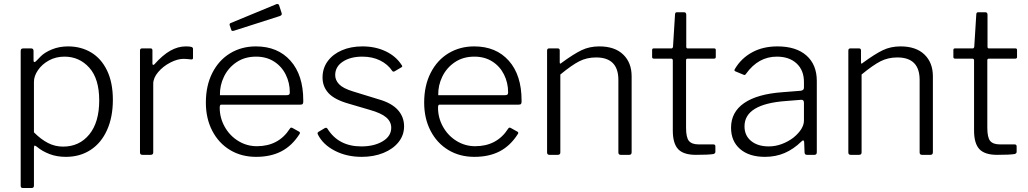

<svg xmlns="http://www.w3.org/2000/svg" viewBox="-20 -771 5117 956"><path d="M147 -517V-471Q147 -462 151 -462Q155 -462 160 -467Q163 -470 182.5 -490Q202 -510 238.5 -525Q275 -540 319 -540Q383 -540 433.5 -510Q484 -480 513 -420Q542 -360 542 -274Q542 -188 513 -123.5Q484 -59 431 -24.5Q378 10 308 10Q263 10 226.5 -4Q190 -18 164 -40Q156 -46 153 -46Q149 -46 149 -33V153Q149 165 138 165H93Q83 165 83 154V-516Q83 -524 86 -527Q89 -530 97 -530H135Q147 -530 147 -517ZM294 -41Q375 -41 424.5 -101.5Q474 -162 474 -271Q474 -379 424.5 -434Q375 -489 301 -489Q258 -489 223.5 -470Q189 -451 169 -421.5Q149 -392 149 -364V-112Q184 -77 219 -59Q254 -41 294 -41Z M677 -12V-519Q677 -530 687 -530H730Q739 -530 739 -520V-454Q739 -449 742 -448Q745 -447 749 -451Q790 -497 828 -518.5Q866 -540 905 -540Q924 -540 932.5 -537.5Q941 -535 941 -528V-482Q941 -475 933 -475Q906 -478 894 -478Q864 -478 828 -459.5Q792 -441 767.5 -412Q743 -383 743 -354V-12Q743 0 730 0H689Q677 0 677 -12Z M1259 -43Q1367 -43 1423 -130Q1426 -135 1429 -135.5Q1432 -136 1436 -134L1470 -115Q1473 -113 1473.5 -110Q1474 -107 1471 -103Q1434 -45 1381 -17.5Q1328 10 1255 10Q1182 10 1125.5 -24Q1069 -58 1037 -119.5Q1005 -181 1005 -260Q1005 -345 1037.5 -408.5Q1070 -472 1126.5 -506Q1183 -540 1254 -540Q1363 -540 1426.5 -468.5Q1490 -397 1490 -271V-265Q1490 -258 1487.5 -254Q1485 -250 1476 -250H1081Q1074 -250 1074 -235Q1074 -184 1099 -139.5Q1124 -95 1166.5 -69Q1209 -43 1259 -43ZM1406 -297Q1416 -297 1419.5 -300Q1423 -303 1423 -311Q1423 -359 1402.5 -400Q1382 -441 1344 -465Q1306 -489 1255 -489Q1199 -489 1158 -461.5Q1117 -434 1095.5 -390Q1074 -346 1075 -297ZM1382 -707Q1383 -705 1383 -701Q1383 -695 1373 -691L1145 -618Q1143 -617 1139 -617Q1132 -617 1131 -624L1124 -644L1123 -648Q1123 -654 1128 -656L1358 -751H1361Q1366 -751 1369 -747Z M1784 -489Q1725 -489 1687 -464Q1649 -439 1649 -397Q1649 -372 1668.5 -351.5Q1688 -331 1737 -316L1867 -276Q1930 -258 1961 -223.5Q1992 -189 1992 -142Q1992 -98 1964.5 -63.5Q1937 -29 1889 -9.5Q1841 10 1781 10Q1706 10 1647 -20.5Q1588 -51 1563 -101Q1561 -105 1561 -107Q1561 -111 1565 -114L1597 -133Q1601 -135 1603 -135Q1606 -135 1610 -131Q1665 -42 1779 -42Q1843 -42 1885.5 -67.5Q1928 -93 1928 -135Q1928 -165 1903 -186.5Q1878 -208 1821 -224L1719 -254Q1647 -274 1616.5 -306.5Q1586 -339 1586 -385Q1586 -431 1611.5 -466Q1637 -501 1682 -520.5Q1727 -540 1785 -540Q1849 -540 1900.5 -515.5Q1952 -491 1980 -447Q1986 -440 1979 -436L1945 -416Q1942 -414 1938.5 -414.5Q1935 -415 1933 -418Q1911 -451 1872.5 -470Q1834 -489 1784 -489Z M2346 -43Q2454 -43 2510 -130Q2513 -135 2516 -135.5Q2519 -136 2523 -134L2557 -115Q2560 -113 2560.5 -110Q2561 -107 2558 -103Q2521 -45 2468 -17.5Q2415 10 2342 10Q2269 10 2212.5 -24Q2156 -58 2124 -119.5Q2092 -181 2092 -260Q2092 -345 2124.5 -408.5Q2157 -472 2213.5 -506Q2270 -540 2341 -540Q2450 -540 2513.5 -468.5Q2577 -397 2577 -271V-265Q2577 -258 2574.5 -254Q2572 -250 2563 -250H2168Q2161 -250 2161 -235Q2161 -184 2186 -139.5Q2211 -95 2253.5 -69Q2296 -43 2346 -43ZM2493 -297Q2503 -297 2506.5 -300Q2510 -303 2510 -311Q2510 -359 2489.5 -400Q2469 -441 2431 -465Q2393 -489 2342 -489Q2286 -489 2245 -461.5Q2204 -434 2182.5 -390Q2161 -346 2162 -297Z M2704 -12V-519Q2704 -530 2714 -530H2757Q2767 -530 2767 -520V-461Q2767 -449 2776 -458Q2836 -502 2875.5 -521Q2915 -540 2964 -540Q3041 -540 3083 -499.5Q3125 -459 3125 -391V-13Q3125 0 3113 0H3071Q3059 0 3059 -12V-373Q3059 -485 2948 -485Q2902 -485 2864.5 -466Q2827 -447 2770 -400V-12Q2770 0 2757 0H2716Q2704 0 2704 -12Z M3404 -479Q3396 -479 3396 -471V-135Q3396 -86 3410.5 -69Q3425 -52 3459 -52H3532Q3542 -52 3542 -42V-15Q3542 -7 3532 -4Q3508 0 3445 0Q3383 0 3356.5 -28.5Q3330 -57 3330 -121V-470Q3330 -479 3321 -479H3236Q3227 -479 3227 -487V-522Q3227 -530 3235 -530H3324Q3329 -530 3331 -538L3341 -698Q3341 -710 3350 -710H3386Q3397 -710 3397 -697V-538Q3397 -530 3404 -530H3536Q3544 -530 3544 -522V-487Q3544 -479 3535 -479Z M3789 10Q3710 10 3665 -29Q3620 -68 3620 -135Q3620 -213 3685.5 -258Q3751 -303 3877 -312L3966 -319Q3983 -321 3983 -334V-363Q3983 -421 3946.5 -455Q3910 -489 3848 -489Q3756 -489 3695 -404Q3692 -399 3689 -398Q3686 -397 3682 -399L3641 -416Q3637 -418 3637 -421Q3637 -425 3640 -429Q3671 -481 3725 -510.5Q3779 -540 3851 -540Q3944 -540 3995.5 -494.5Q4047 -449 4047 -368V-13Q4047 0 4035 0H3998Q3986 0 3986 -13L3984 -65Q3982 -72 3979 -72Q3976 -72 3971 -67Q3931 -28 3886.5 -9Q3842 10 3789 10ZM3968 -274 3893 -268Q3687 -253 3687 -142Q3687 -96 3720 -69Q3753 -42 3808 -42Q3841 -42 3873 -54Q3905 -66 3931 -86Q3983 -129 3983 -171V-259Q3983 -276 3968 -274Z M4204 -12V-519Q4204 -530 4214 -530H4257Q4267 -530 4267 -520V-461Q4267 -449 4276 -458Q4336 -502 4375.5 -521Q4415 -540 4464 -540Q4541 -540 4583 -499.5Q4625 -459 4625 -391V-13Q4625 0 4613 0H4571Q4559 0 4559 -12V-373Q4559 -485 4448 -485Q4402 -485 4364.5 -466Q4327 -447 4270 -400V-12Q4270 0 4257 0H4216Q4204 0 4204 -12Z M4904 -479Q4896 -479 4896 -471V-135Q4896 -86 4910.5 -69Q4925 -52 4959 -52H5032Q5042 -52 5042 -42V-15Q5042 -7 5032 -4Q5008 0 4945 0Q4883 0 4856.5 -28.5Q4830 -57 4830 -121V-470Q4830 -479 4821 -479H4736Q4727 -479 4727 -487V-522Q4727 -530 4735 -530H4824Q4829 -530 4831 -538L4841 -698Q4841 -710 4850 -710H4886Q4897 -710 4897 -697V-538Q4897 -530 4904 -530H5036Q5044 -530 5044 -522V-487Q5044 -479 5035 -479Z"/></svg>

Font: Libre Franklin Light
Style: Regular
Weight: 300
Designer: Pablo Impallari, Rodrigo Fuenzalida
Foundry: Impallari Type
Version: Version 1.002; ttfautohint (v1.5)